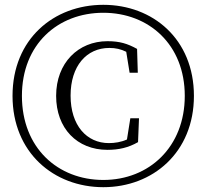

<svg xmlns="http://www.w3.org/2000/svg" viewBox="-20 -762 857 797"><path d="M409 15C614 15 785 -129 785 -364C785 -600 614 -742 409 -742C203 -742 32 -600 32 -364C32 -129 203 15 409 15ZM409 -15C220 -15 71 -148 71 -364C71 -578 220 -709 409 -709C598 -709 747 -577 747 -364C747 -152 599 -15 409 -15ZM426 -140C473 -140 513 -149 553 -172L557 -271H521L507 -183C483 -172 456 -168 432 -168C340 -168 273 -241 273 -365C273 -488 339 -563 434 -563C460 -563 482 -558 504 -547L518 -460H552L549 -559C509 -581 477 -591 426 -591C305 -591 213 -501 213 -364C213 -229 300 -140 426 -140Z"/></svg>

Font: Noto Serif SC Light
Style: Regular
Weight: 300
Designer: Ryoko NISHIZUKA 西塚涼子 (kana & ideographs); Frank Grießhammer (Latin, Greek & Cyrillic); Wenlong ZHANG 张文龙 (bopomofo); San
Foundry: Adobe
Version: Version 2.001;hotconv 1.1.0;makeotfexe 2.6.0